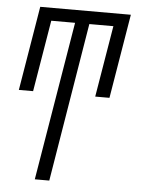

<svg xmlns="http://www.w3.org/2000/svg" viewBox="-53 -562 605 819"><g transform="rotate(5 250.0 -152.5)"><path d="M127 215 240 -465H138L87 -159H26L86 -520H474L414 -159H353L404 -465H301L189 215Z"/></g></svg>

Font: Iosevka SS04 Light
Style: Italic
Weight: 300
Italic angle: -9°
Monospace: yes
Designer: Belleve Invis
Foundry: Belleve Invis
Version: Version 19.0.0; ttfautohint (v1.8.4)